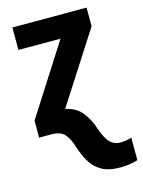

<svg xmlns="http://www.w3.org/2000/svg" viewBox="-118 -616 690 925"><g transform="rotate(-15 226.5 -153.0)"><path d="M365 240Q307 240 272 219.5Q237 199 217 164.5Q197 130 184 88Q171 45 150.5 22.5Q130 0 85 0H24V-85L247 -434H37V-546H407V-453L181 -101Q235 -90 263.5 -53Q292 -16 305 25Q325 84 346 104Q367 124 394 124Q425 124 453 115V227Q437 233 412.5 236.5Q388 240 365 240Z"/></g></svg>

Font: Noto Sans SemiCondensed
Style: Bold
Weight: 700
Width: 4
Designer: Monotype Design Team
Foundry: Monotype Imaging Inc.
Version: Version 2.013; ttfautohint (v1.8.4.7-5d5b)